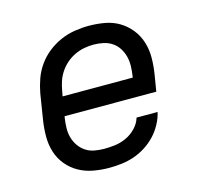

<svg xmlns="http://www.w3.org/2000/svg" viewBox="-84 -621 767 722"><g transform="rotate(-15 300.0 -260.0)"><path d="M257 8Q226 8 195.5 2.5Q165 -3 139 -17.5Q113 -32 94 -55Q75 -78 66 -106.5Q57 -135 57 -166.5Q57 -198 62 -230L78 -330Q83 -357 92.5 -384Q102 -411 119 -435Q136 -459 159.5 -477.5Q183 -496 209.5 -507.5Q236 -519 264 -523.5Q292 -528 319 -528Q351 -528 381.5 -522.5Q412 -517 437 -502Q462 -487 480.5 -464Q499 -441 508 -412.5Q517 -384 517 -353Q517 -322 512 -290L501 -223H144L143 -218Q140 -198 139.5 -178.5Q139 -159 144 -141Q149 -123 159.5 -108Q170 -93 185 -83Q200 -73 219 -69.5Q238 -66 257 -66Q279 -66 301 -69Q323 -72 344 -82Q365 -92 381.5 -109.5Q398 -127 404 -148H486Q481 -125 468.5 -102Q456 -79 438.5 -60.5Q421 -42 399 -28Q377 -14 353.5 -6Q330 2 305.5 5Q281 8 257 8ZM156 -297H429L430 -302Q433 -322 433.5 -341Q434 -360 429.5 -378Q425 -396 415 -411.5Q405 -427 390 -437Q375 -447 356.5 -451Q338 -455 318 -455Q300 -455 281.5 -451.5Q263 -448 245 -439.5Q227 -431 212 -418Q197 -405 186 -388.5Q175 -372 169 -354Q163 -336 160 -318Z"/></g></svg>

Font: Iosevka SS04 Extended Oblique
Style: Regular
Weight: 400
Width: 7
Italic angle: -9°
Monospace: yes
Designer: Belleve Invis
Foundry: Belleve Invis
Version: Version 19.0.0; ttfautohint (v1.8.4)